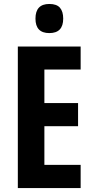

<svg xmlns="http://www.w3.org/2000/svg" viewBox="-20 -1015 475 969"><path d="M387 -66H70V-780H387V-664H204V-495H374V-378H204V-183H387ZM229 -995Q266 -995 282.5 -976Q299 -957 299 -921Q299 -848 229 -848Q159 -848 159 -921Q159 -995 229 -995Z"/></svg>

Font: Noto Sans Malayalam UI ExtraCondensed
Style: Bold
Weight: 700
Width: 2
Designer: Jelle Bosma - Monotype Design Team
Foundry: Monotype Imaging Inc.
Version: Version 2.104; ttfautohint (v1.8.4.7-5d5b)